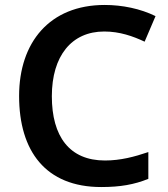

<svg xmlns="http://www.w3.org/2000/svg" viewBox="-20 -744 678 774"><path d="M400 -617C463 -617 516 -598 563 -576L607 -679C546 -709 473 -724 402 -724C180 -724 57 -573 57 -357C57 -135 164 10 388 10C465 10 521 0 578 -23V-131C522 -112 466 -97 403 -97C260 -97 189 -194 189 -356C189 -519 269 -617 400 -617Z"/></svg>

Font: Noto Sans Syriac SemiBold
Style: Regular
Weight: 600
Designer: Patrick Giasson and the Monotype Design Team
Foundry: Monotype Imaging Inc.
Version: Version 3.000